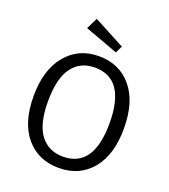

<svg xmlns="http://www.w3.org/2000/svg" viewBox="-162 -1022 1016 1151"><g transform="rotate(20 346.0 -447.0)"><path d="M255.9 -905.8 454.1 -800.8 432.1 -755.9 220.2 -834ZM346.2 -700.2Q477.1 -700.2 555.4 -606.7Q633.8 -513.2 633.8 -342.8Q633.8 -175.3 555.7 -81.5Q477.5 12.2 346.2 12.2Q214.8 12.2 136.5 -80.3Q58.1 -172.9 58.1 -341.8Q58.1 -509.3 137.2 -604.7Q216.3 -700.2 346.2 -700.2ZM346.2 -627.9Q253.4 -627.9 201.7 -558.1Q149.9 -488.3 149.9 -341.8Q149.9 -197.8 202.1 -128.9Q254.4 -60.1 346.2 -60.1Q542 -60.1 542 -342.8Q542 -627.9 346.2 -627.9Z"/></g></svg>

Font: Fira Sans Book
Style: Regular
Weight: 350
Designer: Carrois Corporate & Edenspiekermann AG
Foundry: Carrois Corporate GbR & Edenspiekermann AG
Version: Version 4.203;PS 004.203;hotconv 1.0.88;makeotf.lib2.5.64775